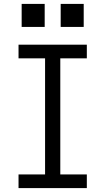

<svg xmlns="http://www.w3.org/2000/svg" viewBox="-20 -964 540 984"><path d="M75 0V-70H211V-665H75V-735H425V-665H289V-70H425V0ZM291 -826V-944H409V-826ZM91 -826V-944H209V-826Z"/></svg>

Font: Iosevka Fuck
Style: Regular
Weight: 400
Monospace: yes
Designer: Belleve Invis
Foundry: Belleve Invis
Version: Version 28.0.7; ttfautohint (v1.8.3)